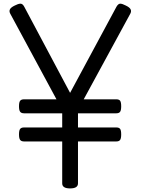

<svg xmlns="http://www.w3.org/2000/svg" viewBox="-20 -1037 784 1071"><path d="M371 14Q327 14 327 -14V-248H114Q99 -248 92.5 -256.5Q86 -265 86 -287Q86 -310 92.5 -318Q99 -326 114 -326H327V-405H114Q99 -405 92.5 -413.5Q86 -422 86 -444Q86 -467 92.5 -475Q99 -483 114 -483H295L37 -961Q30 -974 35.5 -985Q41 -996 62 -1006Q81 -1016 93.5 -1016.5Q106 -1017 115 -1000L371 -519L630 -1000Q640 -1017 651.5 -1016.5Q663 -1016 682 -1006Q703 -996 708.5 -985Q714 -974 707 -961L447 -483H629Q644 -483 650 -475Q656 -467 656 -444Q656 -422 650 -413.5Q644 -405 629 -405H415V-326H629Q644 -326 650 -318Q656 -310 656 -287Q656 -265 650 -256.5Q644 -248 629 -248H415V-14Q415 14 371 14Z"/></svg>

Font: Playwrite ES
Style: Regular
Weight: 400
Designer: Veronika Burian, José Scaglione
Foundry: TypeTogether
Version: Version 1.002